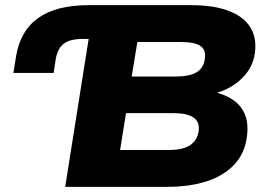

<svg xmlns="http://www.w3.org/2000/svg" viewBox="-20 -725 1041 745"><path d="M233 0 324 -574H302Q252 -574 227.5 -555.5Q203 -537 196 -494L188 -442H32L42 -505Q58 -605 128 -655Q198 -705 325 -705H721Q809 -705 867 -683Q925 -661 951 -619.5Q977 -578 969 -519Q961 -460 915 -417.5Q869 -375 804 -360L805 -369Q851 -360 883.5 -338Q916 -316 930.5 -280.5Q945 -245 938 -194Q930 -131 890 -87.5Q850 -44 783.5 -22Q717 0 628 0ZM446 -143H635Q690 -143 718 -162Q746 -181 751 -217Q753 -235 748 -248Q743 -261 730 -269.5Q717 -278 698 -282Q679 -286 654 -286H469ZM491 -428H659Q716 -428 743.5 -445Q771 -462 775 -498Q780 -531 758 -546.5Q736 -562 680 -562H513Z"/></svg>

Font: Nunito Sans 10pt SemiExpanded Black
Style: Italic
Weight: 900
Width: 6
Italic angle: -9°
Designer: Vernon Adams
Foundry: Vernon Adams
Version: Version 3.101;gftools[0.9.27]